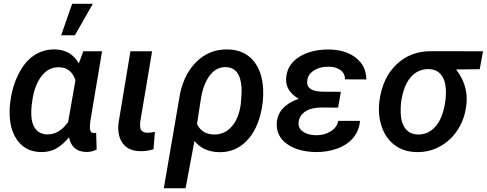

<svg xmlns="http://www.w3.org/2000/svg" viewBox="-20 -802 2599 1025"><path d="M524.9 -528.3 462.4 -156.2Q459 -130.9 460 -118.2Q460.9 -92.8 480 -91.8H486.8L493.2 -93.3L496.1 -3.9Q470.2 10.3 439 9.3Q400.9 8.3 377.9 -12.2Q355 -32.7 348.6 -69.3Q319.3 -32.7 283.2 -11Q247.1 10.7 198.2 9.8Q123 8.8 79.1 -44.7Q35.2 -98.1 31.7 -186.5Q30.3 -216.3 33.2 -245.6L34.7 -255.9Q44.9 -339.8 78.9 -407Q112.8 -474.1 162.6 -506.8Q212.4 -539.6 274.9 -538.1Q359.4 -536.1 400.9 -463.4L424.8 -528.3ZM149.4 -243.2Q146.5 -218.3 147 -190.9Q147.9 -142.1 169.7 -113.8Q191.4 -85.4 231.4 -84.5Q295.9 -83 343.8 -150.9L382.8 -374Q359.9 -440.9 297.9 -442.9Q238.8 -445.3 200.2 -393.8Q161.6 -342.3 150.9 -253.4ZM365.2 -781.7H475.6L379.9 -613.8H306.6Z M792 -528.3 728 -147.9V-126Q729.5 -94.7 766.1 -93.3Q785.2 -93.3 807.1 -97.7L799.3 -4.9Q763.2 5.9 726.6 4.9Q666 3.9 636 -35.9Q606 -75.7 612.3 -142.6L676.3 -528.3Z M937.5 -280.3Q945.3 -334.5 967.5 -383.5Q989.7 -432.6 1024.9 -468.3Q1095.2 -540.5 1196.8 -538.1Q1282.7 -536.1 1331.5 -479.2Q1380.4 -422.4 1384.8 -325.2Q1386.2 -291.5 1382.8 -257.8L1376.5 -217.3Q1355 -108.4 1294.7 -47.9Q1234.4 12.7 1147.9 10.3Q1065.4 8.3 1018.1 -49.3L970.7 203.1H854.5ZM1031.7 -140.1Q1057.1 -85.9 1121.1 -84Q1178.2 -82.5 1216.8 -126.2Q1255.4 -169.9 1265.6 -247.6Q1271 -304.7 1269.5 -334.5Q1265.6 -389.6 1244.9 -416Q1224.1 -442.4 1186 -443.8Q1133.8 -444.8 1099.1 -398.2Q1064.5 -351.6 1052.2 -272.5Z M1457.5 -145Q1462.4 -234.4 1574.7 -274.9Q1544.9 -291 1525.6 -317.6Q1506.3 -344.2 1507.3 -379.4Q1509.8 -454.6 1575.4 -497.1Q1641.1 -539.6 1741.7 -537.6Q1828.6 -535.2 1882.1 -491.7Q1935.5 -448.2 1935.5 -377.9L1821.8 -378.4Q1821.8 -410.6 1797.1 -428.2Q1772.5 -445.8 1734.4 -445.8Q1690.9 -446.8 1658.2 -427.2Q1625.5 -407.7 1620.6 -374.5Q1611.3 -315.4 1697.8 -312.5L1799.8 -312L1784.7 -227.5L1696.8 -228Q1643.1 -228 1610.8 -207.3Q1578.6 -186.5 1574.2 -150.4Q1570.3 -119.6 1595.5 -100.6Q1620.6 -81.5 1665.5 -80.1Q1709.5 -79.1 1744.1 -99.9Q1778.8 -120.6 1785.6 -156.7H1901.9Q1897.5 -104.5 1865.7 -66.4Q1834 -28.3 1780 -8.8Q1726.1 10.7 1664.6 9.8Q1569.3 7.8 1511.7 -33.7Q1454.1 -75.2 1457.5 -145Z M2541 -432.6 2415 -431.2Q2479 -347.7 2470.7 -250.5L2469.2 -239.7Q2461.4 -168.9 2424.8 -111.1Q2388.2 -53.2 2329.8 -20.8Q2271.5 11.7 2204.1 9.8Q2136.2 8.8 2088.4 -26.4Q2040.5 -61.5 2018.8 -123Q1997.1 -184.6 2004.9 -257.3L2005.9 -265.1Q2022.5 -387.7 2096.9 -458.3Q2171.4 -528.8 2279.8 -528.8L2558.6 -528.3ZM2121.1 -255.4Q2118.2 -229 2119.1 -199.2Q2121.1 -145.5 2144.5 -115.2Q2168 -85 2210.4 -84Q2264.6 -82.5 2303 -124.5Q2341.3 -166.5 2355 -247.1L2358.4 -270Q2361.3 -295.4 2360.4 -323.7Q2357.9 -373.5 2335 -402.6Q2312 -431.6 2270.5 -433.1Q2211.9 -434.6 2172.9 -390.1Q2133.8 -345.7 2121.1 -255.4Z"/></svg>

Font: Roboto Medium
Style: Italic
Weight: 500
Italic angle: -12°
Designer: Google
Version: Version 2.134; 2016